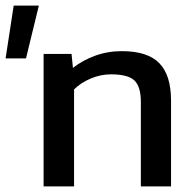

<svg xmlns="http://www.w3.org/2000/svg" viewBox="-37 -667 691 687"><path d="M12 -647H102L56 -458H-17ZM119 -474H219L224 -424Q258 -451 303 -467.5Q348 -484 399 -484Q491 -484 533 -441Q575 -398 575 -307V0H467V-302Q467 -357 444 -379Q421 -401 360 -401Q323 -401 287.5 -386Q252 -371 228 -347V0H119Z"/></svg>

Font: Kanit
Style: Regular
Weight: 400
Designer: Katatrad Team
Foundry: Cadson Demak
Version: Version 1.001